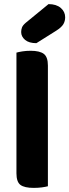

<svg xmlns="http://www.w3.org/2000/svg" viewBox="-20 -907 337 934"><path d="M216 -887Q254 -887 275.5 -868.5Q297 -850 297 -823Q297 -804 288 -789Q279 -774 254 -758L157 -697Q121 -697 102 -713Q83 -729 83 -751Q83 -763 87 -773.5Q91 -784 105 -796ZM144 7Q99 7 79.5 -7.5Q60 -22 60 -64V-651Q70 -654 88.5 -657Q107 -660 129 -660Q173 -660 193 -645Q213 -630 213 -588V-1Q202 2 184 4.5Q166 7 144 7Z"/></svg>

Font: Baloo Chettan 2
Style: Bold
Weight: 700
Designer: Maithili Shingre, Unnati Kotecha and Ek Type
Foundry: Ek Type
Version: Version 1.640;hotconv 1.0.111;makeotfexe 2.5.65597; ttfautoh